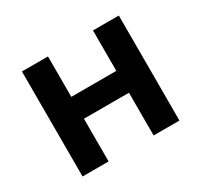

<svg xmlns="http://www.w3.org/2000/svg" viewBox="-112 -651 838 798"><g transform="rotate(-30 306.5 -252.0)"><path d="M74 0V-504H199V-310H415V-504H539V0H415V-205H199V0Z"/></g></svg>

Font: Nunitoga
Style: Bold
Weight: 700
Designer: Vernon Adams
Foundry: Vernon Adams
Version: Version 1.0